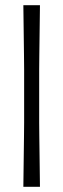

<svg xmlns="http://www.w3.org/2000/svg" viewBox="-20 -720 244 740"><path d="M70 0Q71 -72 71.5 -118Q72 -164 72.5 -194.5Q73 -225 73 -247.5Q73 -270 73 -293.5Q73 -317 73 -350Q73 -383 73 -406.5Q73 -430 73 -452.5Q73 -475 72.5 -505.5Q72 -536 71.5 -582Q71 -628 70 -700H134Q133 -628 132.5 -582Q132 -536 131.5 -505.5Q131 -475 131 -452.5Q131 -430 131 -406.5Q131 -383 131 -350Q131 -317 131 -293.5Q131 -270 131 -247.5Q131 -225 131.5 -194.5Q132 -164 132.5 -118Q133 -72 134 0Z"/></svg>

Font: Ojuju
Style: Bold
Weight: 700
Designer: Chisaokwu Joboson, Mirko Velimirovic
Foundry: Udi Foundry
Version: Version 1.000